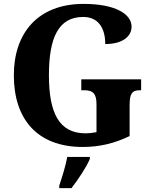

<svg xmlns="http://www.w3.org/2000/svg" viewBox="-20 -744 782 985"><path d="M405 10C492 10 568 -9 645 -46V-206C645 -262 657 -281 696 -281H704V-337H397V-281H413C458 -281 475 -262 475 -210V-66C455 -62 436 -60 419 -60C282 -60 231 -166 231 -358C231 -551 280 -657 407 -657C481 -657 520 -604 520 -518C611 -518 655 -559 655 -607C655 -672 572 -724 409 -724C174 -724 51 -574 51 -358C51 -137 167 10 405 10ZM284 208V221H347C380 178 424 113 441 71V61H325C318 104 297 169 284 208Z"/></svg>

Font: Noto Serif Devanagari SemiCondensed ExtraBold
Style: Regular
Weight: 800
Width: 4
Designer: Universal Thirst, Indian Type Foundry and the Monotype Design Team
Foundry: Monotype Imaging Inc.
Version: Version 2.004